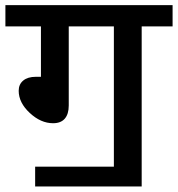

<svg xmlns="http://www.w3.org/2000/svg" viewBox="-35 -646 671 725"><path d="M97.7 58.1V-16.6H395V-546.4H224.6V-247.6Q224.6 -215.3 209.7 -198Q194.8 -180.7 165.5 -180.7Q119.1 -180.7 77.4 -219.5Q35.6 -258.3 35.6 -303.2Q35.6 -327.6 52.7 -341.8Q69.8 -356 100.1 -356H119.6V-546.4H-14.6V-626.5H616.7V-546.4H500V58.1Z"/></svg>

Font: Yantramanav Medium
Style: Regular
Weight: 500
Version: Version 1.001;PS 1.0;hotconv 1.0.72;makeotf.lib2.5.5900; ttf